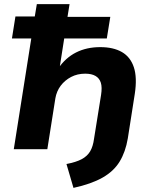

<svg xmlns="http://www.w3.org/2000/svg" viewBox="-20 -725 744 933"><path d="M337 188 303 72Q350 63 377 48.5Q404 34 418 10.5Q432 -13 437 -51L471 -263Q477 -301 470 -323Q463 -345 444 -356Q425 -367 394 -367Q356 -367 325.5 -351Q295 -335 275 -308.5Q255 -282 249 -247L210 0H47L132 -538H38L55 -645H149L159 -705H318L308 -643H516L499 -538H292L269 -391H262Q298 -444 349.5 -470Q401 -496 467 -496Q531 -496 572.5 -472Q614 -448 630.5 -398Q647 -348 635 -269L601 -52Q590 13 561.5 60Q533 107 478.5 138Q424 169 337 188Z"/></svg>

Font: Nunito Sans 10pt SemiExpanded ExtraBold
Style: Italic
Weight: 800
Width: 6
Italic angle: -9°
Designer: Vernon Adams
Foundry: Vernon Adams
Version: Version 3.101;gftools[0.9.27]